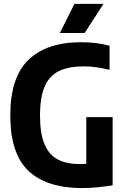

<svg xmlns="http://www.w3.org/2000/svg" viewBox="-20 -969 654 998"><path d="M407.5 8.5Q222.5 8.5 128 -80.8Q33.5 -170 33.5 -369.5Q33.5 -568.5 129 -659Q224.5 -749.5 400.5 -749.5Q443 -749.5 479 -745Q515 -740.5 549.5 -731V-606Q514.5 -614.5 482.2 -619.2Q450 -624 415.5 -624Q338 -624 287.8 -600.2Q237.5 -576.5 212.8 -520.5Q188 -464.5 188 -367.5Q188 -274 211.5 -219Q235 -164 280.2 -140.2Q325.5 -116.5 392 -116.5Q410 -116.5 428.5 -117.5V-360H565.5V-5.5Q524.5 1 484.2 4.8Q444 8.5 407.5 8.5ZM291 -797.5 367 -949H518L420 -797.5Z"/></svg>

Font: Encode Sans Condensed Condensed
Style: Bold
Weight: 700
Width: 3
Designer: Multiple Designers
Foundry: Impallari Type
Version: Version 3.000; ttfautohint (v1.8.3) -l 8 -r 50 -G 200 -x 14 